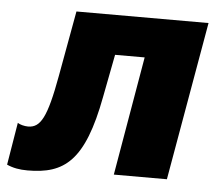

<svg xmlns="http://www.w3.org/2000/svg" viewBox="-76 -568 715 627"><g transform="rotate(5 282.0 -254.5)"><path d="M36 11C156 11 221 -36 261 -250L288 -390H385L318 0H492L583 -520H150L111 -305C86 -167 66 -132 25 -132C13 -132 -2 -136 -9 -141L-32 -2C-12 7 9 11 36 11Z"/></g></svg>

Font: Fixel Display 20240404 ExBold
Style: Italic
Weight: 800
Italic angle: -10°
Designer: AlfaBravo + MacPaw
Foundry: Kyrylo Tkachov, Marchela Mozhyna, Serhii Makarenko, Maria Weinstein, Zakhar Kryvoshyya
Version: Version 1.211;Glyphs 3.2 (3225)